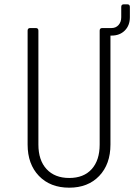

<svg xmlns="http://www.w3.org/2000/svg" viewBox="-20 -860 640 890"><path d="M301 10Q213 10 160.5 -44.5Q108 -99 108 -190V-718Q108 -730 120 -730H146Q158 -730 158 -718V-190Q158 -117 196 -76Q234 -35 301 -35Q368 -35 405 -76Q442 -117 442 -190V-718Q442 -730 454 -730H497Q517 -730 529.5 -744Q542 -758 542 -780V-828Q542 -840 554 -840H570Q582 -840 582 -828V-780Q582 -742 558.5 -718.5Q535 -695 497 -695H492V-190Q492 -99 440 -44.5Q388 10 301 10Z"/></svg>

Font: Pitagon Sans Mono Thin
Style: Regular
Weight: 100
Monospace: yes
Designer: Travis Tran
Foundry: Pitagon
Version: Version 1.001; ttfautohint (v1.8.4.7-5d5b);gftools[0.9.26]